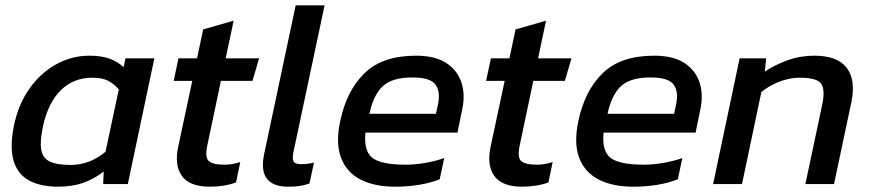

<svg xmlns="http://www.w3.org/2000/svg" viewBox="-20 -694 3281 724"><path d="M199 10Q135 10 91.5 -12.5Q48 -35 32 -85.5Q16 -136 32 -218Q49 -301 91.5 -360.5Q134 -420 192.5 -452Q251 -484 317 -484Q360 -484 390 -474Q420 -464 446 -441L453 -474H562L462 0H369L371 -47Q333 -18 292 -4Q251 10 199 10ZM246 -72Q319 -72 378 -122L428 -357Q410 -378 387.5 -389.5Q365 -401 329 -401Q257 -401 209 -353.5Q161 -306 142 -217Q130 -161 135.5 -129.5Q141 -98 167.5 -85Q194 -72 246 -72Z M771 10Q695 10 666 -30.5Q637 -71 652 -141L705 -389H635L653 -474H723L746 -583L861 -616L831 -474H957L932 -389H813L762 -147Q752 -101 767 -87Q782 -73 827 -73Q855 -73 886 -83L870 -6Q826 10 771 10Z M1067 10Q1010 10 986.5 -20Q963 -50 976 -113L1095 -674H1204L1087 -123Q1081 -95 1087 -85Q1093 -75 1116 -75Q1140 -75 1164 -81L1147 -2Q1127 5 1108.5 7.5Q1090 10 1067 10Z M1470 10Q1392 10 1339.5 -17Q1287 -44 1266 -99Q1245 -154 1263 -238Q1287 -352 1354.5 -418Q1422 -484 1549 -484Q1620 -484 1662 -457Q1704 -430 1719.5 -384Q1735 -338 1723 -282L1705 -194H1358Q1351 -125 1384 -99Q1417 -73 1510 -73Q1546 -73 1585 -80Q1624 -87 1655 -98L1638 -18Q1603 -4 1560 3Q1517 10 1470 10ZM1373 -265H1624L1631 -298Q1642 -347 1622.5 -374.5Q1603 -402 1535 -402Q1459 -402 1423.5 -369Q1388 -336 1373 -265Z M1949 10Q1873 10 1844 -30.5Q1815 -71 1830 -141L1883 -389H1813L1831 -474H1901L1924 -583L2039 -616L2009 -474H2135L2110 -389H1991L1940 -147Q1930 -101 1945 -87Q1960 -73 2005 -73Q2033 -73 2064 -83L2048 -6Q2004 10 1949 10Z M2368 10Q2290 10 2237.5 -17Q2185 -44 2164 -99Q2143 -154 2161 -238Q2185 -352 2252.5 -418Q2320 -484 2447 -484Q2518 -484 2560 -457Q2602 -430 2617.5 -384Q2633 -338 2621 -282L2603 -194H2256Q2249 -125 2282 -99Q2315 -73 2408 -73Q2444 -73 2483 -80Q2522 -87 2553 -98L2536 -18Q2501 -4 2458 3Q2415 10 2368 10ZM2271 -265H2522L2529 -298Q2540 -347 2520.5 -374.5Q2501 -402 2433 -402Q2357 -402 2321.5 -369Q2286 -336 2271 -265Z M2669 0 2769 -474H2869L2864 -424Q2901 -449 2949 -466.5Q2997 -484 3051 -484Q3138 -484 3173 -438Q3208 -392 3190 -307L3125 0H3017L3081 -302Q3092 -357 3076 -379Q3060 -401 2995 -401Q2958 -401 2919 -386Q2880 -371 2851 -347L2778 0Z"/></svg>

Font: Kanit
Style: Italic
Weight: 400
Italic angle: -12°
Designer: Katatrad Team
Foundry: CadsonDemak
Version: Version 2.000; ttfautohint (v1.8.3)